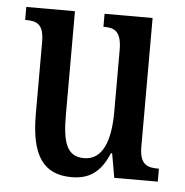

<svg xmlns="http://www.w3.org/2000/svg" viewBox="-44 -579 610 633"><g transform="rotate(5 260.5 -263.0)"><path d="M215 10C270 10 310 -12 338 -80H342L356 0H500V-43H495C462 -43 436 -51 436 -110V-536H277V-493H280C313 -493 337 -484 337 -421V-217C337 -120 312 -56 251 -56C194 -56 179 -101 179 -193V-536H18V-493H22C58 -493 80 -483 80 -425V-186C80 -49 123 10 215 10Z"/></g></svg>

Font: Noto Serif Khmer ExtraCondensed Medium
Style: Regular
Weight: 500
Width: 2
Designer: Danh Hong and the Monotype Design Team
Foundry: Monotype Imaging Inc.
Version: Version 2.004